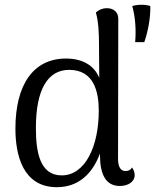

<svg xmlns="http://www.w3.org/2000/svg" viewBox="-20 -764 656 797"><path d="M604 -739C582 -746 552 -746 529 -739C543 -690 545 -633 541 -589H579C594 -633 605 -687 604 -739ZM501 -54C482 -54 470 -69 470 -105L471 -686C471 -714 451 -730 424 -730C401 -730 385 -719 378 -712C389 -674 391 -625 391 -575L392 -441C371 -492 323 -521 254 -521C118 -521 44 -412 44 -230C44 -120 75 13 216 13C306 13 364 -43 395 -127V-120C395 -39 420 8 477 8C513 8 539 -10 539 -37C539 -47 536 -58 528 -69C521 -56 509 -54 501 -54ZM236 -36C144 -36 129 -136 129 -233C129 -392 178 -474 267 -474C369 -474 390 -385 390 -304C390 -159 335 -36 236 -36Z"/></svg>

Font: Arima Koshi
Style: Regular
Weight: 400
Designer: Joana Correia and Natanael Gama
Foundry: NDISCOVER
Version: Version 1.019;PS 001.019;hotconv 1.0.88;makeotf.lib2.5.64775